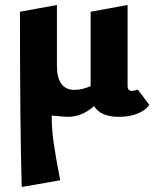

<svg xmlns="http://www.w3.org/2000/svg" viewBox="-20 -460 621 769"><path d="M578 -40Q563 -18 531 -5Q499 8 456 8Q383 8 357 -35Q308 8 252 8Q242 8 187 3Q187 56 194.5 109Q202 162 216 235L221 262L67 289Q60 56 60 -413L208 -440V-197Q208 -100 279 -100Q308 -100 343 -115V-413L491 -440V-116Q491 -96 508 -96Q513 -96 520.5 -98Q528 -100 532 -101Z"/></svg>

Font: Ysabeau Ultrabold
Style: Regular
Weight: 800
Designer: Christian Thalmann (Catharsis Fonts)
Version: Version 0.003